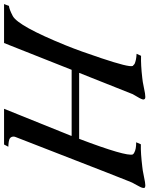

<svg xmlns="http://www.w3.org/2000/svg" viewBox="75 -821 736 946"><g transform="rotate(90 443.0 -348.0)"><path d="M896 -691C895 -694 890 -696 883 -696C876 -696 862 -694 839 -689C817 -684 801 -682 791 -681C748 -676 712 -673 681 -674L671 -651C694 -651 710 -648 721 -642C726 -640 729 -637 731 -634C738 -613 713 -525 654 -370H329L434 -634L453 -667C460 -680 462 -688 459 -691C458 -694 454 -696 447 -696C439 -696 424 -694 402 -689C380 -684 364 -682 354 -681C311 -676 275 -674 245 -675L235 -653C258 -652 274 -648 285 -643L295 -634C300 -621 287 -570 257 -480C234 -411 213 -352 193 -303C130 -148 82 -61 49 -43C26 -31 10 -25 -1 -24L-10 0H182L314 -333H639V-330L506 0H682L693 -21C686 -21 678 -22 669 -23C652 -25 643 -33 643 -47C643 -51 644 -55 646 -59C803 -464 878 -655 871 -633C871 -634 877 -645 888 -665C895 -677 897 -686 896 -691Z"/></g></svg>

Font: GFS Pyrsos
Style: Regular
Weight: 400
Designer: George Matthiopoulos
Foundry: George Matthiopoulos
Version: Version 1.0